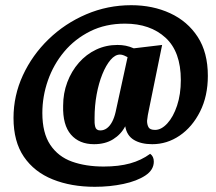

<svg xmlns="http://www.w3.org/2000/svg" viewBox="-20 -621 833 739"><path d="M345 98Q254 98 183 69.5Q112 41 72 -17.5Q32 -76 32 -167Q32 -253 68 -331Q104 -409 167 -470Q230 -531 312 -566Q394 -601 485 -601Q568 -601 635 -570Q702 -539 741 -479Q780 -419 780 -329Q780 -251 750 -191.5Q720 -132 671.5 -99Q623 -66 566 -66Q523 -66 495.5 -82.5Q468 -99 462 -135Q446 -104 415.5 -85Q385 -66 342 -66Q285 -66 253 -103Q221 -140 223 -214Q223 -262 239 -304.5Q255 -347 283.5 -379.5Q312 -412 350 -430Q388 -448 432 -448Q449 -448 464 -445Q479 -442 495 -435L604 -448L553 -198Q551 -190 549 -178Q547 -166 546 -156Q546 -142 551.5 -131.5Q557 -121 577 -121Q601 -121 624 -146Q647 -171 661.5 -214.5Q676 -258 676 -313Q676 -422 617 -476Q558 -530 461 -530Q386 -530 327 -500.5Q268 -471 227 -422Q186 -373 164.5 -311.5Q143 -250 143 -186Q143 -109 173.5 -63.5Q204 -18 257 1Q310 20 379 20Q437 20 480.5 8Q524 -4 558 -29Q565 -24 568.5 -16.5Q572 -9 572 1Q572 33 539.5 54.5Q507 76 455 87Q403 98 345 98ZM366 -119Q380 -119 391.5 -127.5Q403 -136 411.5 -152Q420 -168 425 -190L471 -401Q466 -404 457.5 -407.5Q449 -411 442 -411Q423 -411 405.5 -390.5Q388 -370 374 -335.5Q360 -301 352 -257.5Q344 -214 344 -167Q343 -147 346.5 -133Q350 -119 366 -119Z"/></svg>

Font: Sansita Swashed Light ExtraBold
Style: Regular
Weight: 800
Version: Version 1.003